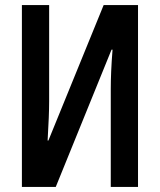

<svg xmlns="http://www.w3.org/2000/svg" viewBox="-20 -734 627 754"><path d="M66 -714V0H199L418 -539H422C417 -478 415 -426 415 -385V0H522V-714H387L170 -182H167C171 -252 173 -298 173 -336V-714Z"/></svg>

Font: Noto Sans Display Condensed Medium
Style: Regular
Weight: 500
Width: 3
Designer: Monotype Design Team
Foundry: Monotype Imaging Inc.
Version: Version 1.900